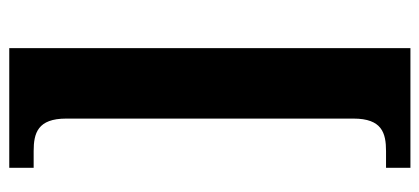

<svg xmlns="http://www.w3.org/2000/svg" viewBox="-272 -528 928 425"><g transform="rotate(90 192.5 -316.0)"><path d="M87 128H352V74H315C275 74 243 65 243 2V-634C243 -697 275 -706 315 -706H352V-760H87Z"/></g></svg>

Font: Noto Serif Condensed ExtraBold
Style: Regular
Weight: 800
Width: 3
Designer: Monotype Design Team
Foundry: Monotype Imaging Inc.
Version: Version 2.013